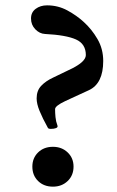

<svg xmlns="http://www.w3.org/2000/svg" viewBox="-20 -685 438 718"><path d="M170 -203Q161 -203 159 -207Q139 -243 128 -270Q117 -297 117 -317Q117 -346 134 -364Q151 -382 179 -395L235 -422Q301 -452 301 -479Q301 -521 264 -537.5Q227 -554 148 -558Q128 -559 112 -575.5Q96 -592 96 -616Q96 -639 113.5 -652Q131 -665 156 -665Q197 -665 232 -646Q267 -627 293 -603Q323 -576 344.5 -539Q366 -502 366 -457Q366 -373 313 -348L224 -307Q186 -289 186 -277Q186 -263 187.5 -247Q189 -231 195 -215Q197 -209 189.5 -206Q182 -203 170 -203ZM178 13Q144 13 122.5 -8Q101 -29 101 -62Q101 -94 122.5 -115Q144 -136 178 -136Q211 -136 233 -115Q255 -94 255 -62Q255 -29 233 -8Q211 13 178 13Z"/></svg>

Font: Junicode SmExp
Style: Bold
Weight: 700
Width: 6
Designer: Peter S. Baker
Version: Version 2.205; ttfautohint (v1.8.4)